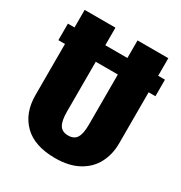

<svg xmlns="http://www.w3.org/2000/svg" viewBox="-168 -817 903 956"><g transform="rotate(30 284.0 -338.5)"><path d="M563 -499H524V-205Q524 -142 497.5 -91.5Q471 -41 417 -11.5Q363 18 284 18Q165 18 104 -42.5Q43 -103 43 -205V-499H5V-594H43V-695H220V-594H347V-695H524V-594H563ZM347 -499H220V-211Q220 -160 234.5 -136Q249 -112 284 -112Q318 -112 332.5 -135.5Q347 -159 347 -211Z"/></g></svg>

Font: Fira Sans Extra Condensed ExtraBold
Style: Regular
Weight: 800
Width: 1
Designer: Carrois Corporate & Edenspiekermann AG
Foundry: Carrois Corporate GbR & Edenspiekermann AG
Version: Version 4.203